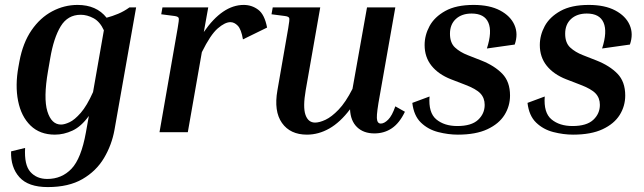

<svg xmlns="http://www.w3.org/2000/svg" viewBox="-20 -537 2617 780"><path d="M445 -9Q434 52 402.5 105Q371 158 315 190.5Q259 223 174 223Q95 223 59 183Q23 143 25 78L82 64Q78 133 103.5 161.5Q129 190 172 190Q231 190 270.5 148.5Q310 107 329 1L341 -66Q310 -23 274.5 -6.5Q239 10 203 10Q142 10 104 -27Q66 -64 53.5 -127Q41 -190 55 -266L59 -288Q73 -363 108 -414Q143 -465 192 -491Q241 -517 295 -517Q372 -517 413 -465Q436 -471 460 -481Q484 -491 506 -507H533ZM175 -248Q156 -138 172.5 -84.5Q189 -31 228 -31Q242 -31 262.5 -40.5Q283 -50 308 -78.5Q333 -107 358 -163L402 -414Q386 -449 360 -463Q334 -477 308 -477Q255 -477 226.5 -430Q198 -383 184 -300Z M916 -447Q894 -447 864.5 -421.5Q835 -396 800 -325L743 0H628L702 -424Q708 -457 706 -463.5Q704 -470 689 -472L635 -479L640 -507H826L808 -407Q884 -517 970 -517Q1003 -517 1029 -497.5Q1055 -478 1065 -425L967 -377Q960 -418 946 -432.5Q932 -447 916 -447Z M1501 5Q1457 5 1430.5 -20.5Q1404 -46 1402 -93Q1362 -40 1318 -15Q1274 10 1227 10Q1159 10 1125.5 -37.5Q1092 -85 1107 -170L1151 -423Q1157 -457 1155 -463.5Q1153 -470 1137 -472L1083 -479L1088 -507H1281L1222 -171Q1210 -102 1221 -70.5Q1232 -39 1260 -39Q1278 -39 1302.5 -50.5Q1327 -62 1355.5 -91.5Q1384 -121 1412 -176L1471 -507H1586L1523 -150Q1510 -80 1511 -57.5Q1512 -35 1527 -35Q1541 -35 1557 -51Q1573 -67 1586 -105L1625 -83Q1603 -37 1572 -16Q1541 5 1501 5Z M1840 10Q1801 10 1760 -0.5Q1719 -11 1690 -39Q1661 -67 1655 -119L1725 -145Q1720 -79 1752.5 -52Q1785 -25 1838 -25Q1895 -25 1922 -50Q1949 -75 1949 -111Q1949 -139 1931.5 -157.5Q1914 -176 1869 -193L1812 -215Q1761 -235 1733 -270Q1705 -305 1705 -354Q1705 -394 1725 -431Q1745 -468 1789 -492.5Q1833 -517 1904 -517Q1969 -517 2011.5 -494.5Q2054 -472 2070 -435.5Q2086 -399 2071 -356L1958 -340Q1980 -408 1964 -445Q1948 -482 1896 -482Q1856 -482 1832 -460Q1808 -438 1808 -400Q1808 -363 1828.5 -344Q1849 -325 1880 -313L1936 -291Q1989 -270 2020.5 -237.5Q2052 -205 2052 -149Q2052 -106 2029.5 -70Q2007 -34 1960 -12Q1913 10 1840 10Z M2308 10Q2269 10 2228 -0.5Q2187 -11 2158 -39Q2129 -67 2123 -119L2193 -145Q2188 -79 2220.5 -52Q2253 -25 2306 -25Q2363 -25 2390 -50Q2417 -75 2417 -111Q2417 -139 2399.5 -157.5Q2382 -176 2337 -193L2280 -215Q2229 -235 2201 -270Q2173 -305 2173 -354Q2173 -394 2193 -431Q2213 -468 2257 -492.5Q2301 -517 2372 -517Q2437 -517 2479.5 -494.5Q2522 -472 2538 -435.5Q2554 -399 2539 -356L2426 -340Q2448 -408 2432 -445Q2416 -482 2364 -482Q2324 -482 2300 -460Q2276 -438 2276 -400Q2276 -363 2296.5 -344Q2317 -325 2348 -313L2404 -291Q2457 -270 2488.5 -237.5Q2520 -205 2520 -149Q2520 -106 2497.5 -70Q2475 -34 2428 -12Q2381 10 2308 10Z"/></svg>

Font: Inria Serif
Style: Bold Italic
Weight: 700
Italic angle: -10°
Designer: Black Foundry Team
Foundry: Black Foundry
Version: Version 1.000; ttfautohint (v1.8.3)